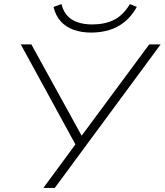

<svg xmlns="http://www.w3.org/2000/svg" viewBox="-20 -923 809 943"><path d="M193 0 358 -224 359 -198 82 -705H134L384 -251H377L713 -705H769L249 0ZM428 -763Q380 -763 342 -776.5Q304 -790 278.5 -818Q253 -846 243 -889L282 -903Q295 -850 334 -826.5Q373 -803 433 -803Q495 -803 540 -825.5Q585 -848 618 -903L652 -889Q627 -844 592.5 -816Q558 -788 516.5 -775.5Q475 -763 428 -763Z"/></svg>

Font: Nunito Sans 10pt SemiExpanded ExtraLight
Style: Italic
Weight: 250
Width: 6
Italic angle: -9°
Designer: Vernon Adams
Foundry: Vernon Adams
Version: Version 3.101;gftools[0.9.27]